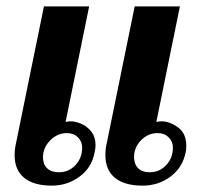

<svg xmlns="http://www.w3.org/2000/svg" viewBox="-20 -573 628 603"><path d="M30 -122 118 -553H260L186 -190Q196 -192 202 -192Q216 -192 234.5 -184.5Q253 -177 266.5 -160Q280 -143 280 -117Q280 -106 277 -94Q268 -46 229.5 -18Q191 10 143 10Q86 10 56 -14.5Q26 -39 26 -85Q26 -105 30 -122ZM315 -122 403 -553H545L471 -190Q481 -192 487 -192Q513 -192 539 -173Q565 -154 565 -116Q565 -102 563 -94Q553 -46 515 -18Q477 10 428 10Q371 10 341 -14.5Q311 -39 311 -86Q311 -105 315 -122ZM165 -32Q196 -32 217 -54.5Q238 -77 238 -109Q238 -129 224.5 -142Q211 -155 190 -155Q160 -155 137.5 -132Q115 -109 115 -79Q115 -57 128 -44.5Q141 -32 165 -32ZM450 -32Q481 -32 502 -54.5Q523 -77 523 -109Q523 -129 509.5 -142Q496 -155 475 -155Q445 -155 423 -132.5Q401 -110 401 -80Q401 -58 413.5 -45Q426 -32 450 -32Z"/></svg>

Font: Taviraj SemiBold
Style: Italic
Weight: 600
Italic angle: -12°
Designer: Katatrad Team
Foundry: CadsonDemak
Version: Version 1.001